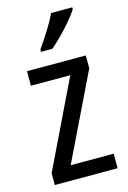

<svg xmlns="http://www.w3.org/2000/svg" viewBox="-118 -823 588 880"><g transform="rotate(-15 176.5 -383.0)"><path d="M327 0H29V-56L228 -468H41V-537H320V-476L123 -69H327ZM317 -757Q304 -736 280 -707.5Q256 -679 228.5 -651.5Q201 -624 180 -606H126V-617Q152 -654 176.5 -693Q201 -732 217 -766H317Z"/></g></svg>

Font: Noto Sans Thai Looped Condensed
Style: Regular
Weight: 400
Width: 3
Designer: Sasikarn Vongin, Ben Mitchell
Foundry: The Fontpad Ltd
Version: Version 1.001; ttfautohint (v1.8.4.7-5d5b)